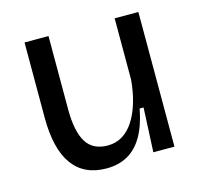

<svg xmlns="http://www.w3.org/2000/svg" viewBox="-83 -608 748 712"><g transform="rotate(-15 291.0 -252.0)"><path d="M243 13Q157 13 113 -47.5Q69 -108 69 -229V-517H161V-236Q161 -151 186.5 -109.5Q212 -68 269 -68Q300 -68 325 -83Q350 -98 368.5 -126.5Q387 -155 399 -194.5Q411 -234 415 -282V-517H506V-220V0H425L433 -170H418Q406 -107 382.5 -66.5Q359 -26 324 -6.5Q289 13 243 13Z"/></g></svg>

Font: Bricolage Grotesque 20pt
Style: Regular
Weight: 400
Version: Version 1.001;gftools[0.9.33.dev8+g029e19f]